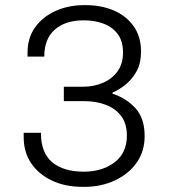

<svg xmlns="http://www.w3.org/2000/svg" viewBox="-20 -716 655 746"><path d="M301 10Q233 10 181.5 -14.5Q130 -39 101 -82Q72 -125 72 -183V-200H139Q139 -122 183 -85.5Q227 -49 305 -49Q378 -49 425.5 -85.5Q473 -122 473 -189Q473 -236 450.5 -265.5Q428 -295 390.5 -309Q353 -323 308 -323H228V-379H302Q344 -379 379.5 -394Q415 -409 436.5 -438.5Q458 -468 458 -512Q458 -556 437.5 -583.5Q417 -611 382.5 -624Q348 -637 305 -637Q234 -637 193 -601Q152 -565 152 -496H87V-511Q87 -569 116.5 -610Q146 -651 196 -673.5Q246 -696 306 -696H314Q373 -696 421.5 -675.5Q470 -655 499 -614.5Q528 -574 528 -515Q528 -472 512 -441.5Q496 -411 471 -390Q446 -369 417 -356V-352Q470 -335 506 -296Q542 -257 542 -187Q542 -128 511 -84Q480 -40 426.5 -15Q373 10 309 10Z"/></svg>

Font: Chivo Medium ExtraLight
Style: Regular
Weight: 250
Version: Version 2.002